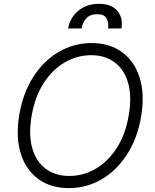

<svg xmlns="http://www.w3.org/2000/svg" viewBox="-20 -959 797 989"><path d="M707 -359.7Q688.2 -247.2 634.8 -164.1Q581.3 -81 503.7 -35.5Q426.1 9.9 335.2 9.9Q241.8 9.9 177.7 -36.6Q113.6 -83.1 87 -168Q60.4 -252.8 79.2 -367.5Q98.4 -480.5 151.8 -563.4Q205.3 -646.3 283 -691.8Q360.8 -737.2 452.1 -737.2Q544.4 -737.2 608.3 -690.7Q672.2 -644.2 699.2 -559.5Q726.2 -474.8 707 -359.7ZM643.5 -367.5Q659.8 -464.8 639.4 -533.6Q619 -602.3 569.6 -638.5Q520.2 -674.7 449.9 -674.7Q377.1 -674.7 313 -637.3Q248.9 -599.8 204 -529.3Q159.1 -458.8 142.4 -359.7Q126.4 -262.8 146.7 -194.1Q166.9 -125.4 216.4 -89Q266 -52.6 336.6 -52.6Q409.8 -52.6 473.7 -90.2Q537.6 -127.8 582.6 -198.3Q627.5 -268.8 643.5 -367.5ZM331 -812.5Q340.2 -867.5 383.2 -903.4Q426.1 -939.3 489.7 -939.3Q554 -939.3 584.3 -903.4Q614.7 -867.5 605.5 -812.5H536.6Q541.2 -842.3 528.9 -864.2Q516.7 -886 481.2 -885.7Q442.8 -886 423.8 -863.5Q404.8 -840.9 400.2 -812.5Z"/></svg>

Font: Inter UI Light
Style: Italic
Weight: 300
Italic angle: 9.39999°
Designer: Rasmus Andersson
Foundry: rsms
Version: 3.2;8d6f07862